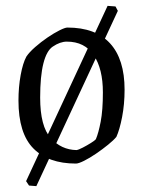

<svg xmlns="http://www.w3.org/2000/svg" viewBox="-20 -549 488 655"><path d="M239 9Q145 9 94 -42.5Q43 -94 43 -206Q43 -252 50.5 -293Q58 -334 70 -356Q80 -371 100 -388.5Q120 -406 142 -421Q164 -436 183 -445.5Q202 -455 210 -455Q306 -455 355.5 -401Q405 -347 405 -243Q405 -193 396.5 -149.5Q388 -106 377 -82Q368 -71 349 -55.5Q330 -40 308 -25Q286 -10 267 -0.5Q248 9 239 9ZM241 -37Q248 -38 262.5 -45.5Q277 -53 290.5 -61.5Q304 -70 307 -74Q316 -95 323.5 -134Q331 -173 331 -234Q331 -314 300 -360.5Q269 -407 208 -407Q185 -407 160 -390Q139 -376 128 -332.5Q117 -289 117 -216Q117 -118 153 -78Q189 -38 241 -37ZM347 -529 374 -527 382 -512 104 86 79 84 69 69Z"/></svg>

Font: Grenze Gotisch Light
Style: Regular
Weight: 300
Designer: Renata Polastri
Foundry: Omnibus-Type
Version: Version 1.001